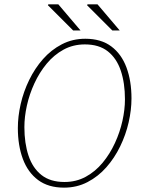

<svg xmlns="http://www.w3.org/2000/svg" viewBox="-20 -850 652 882"><path d="M274 12Q202 12 155 -23Q108 -58 85 -120Q62 -182 62 -262Q62 -315 75 -372Q88 -429 114 -482.5Q140 -536 177.5 -578.5Q215 -621 264 -646.5Q313 -672 372 -672Q444 -672 491 -637Q538 -602 561 -540Q584 -478 584 -398Q584 -345 571 -288Q558 -231 532 -177.5Q506 -124 468.5 -81.5Q431 -39 382 -13.5Q333 12 274 12ZM276 -14Q330 -14 374 -38Q418 -62 451.5 -102.5Q485 -143 508 -193Q531 -243 542.5 -295Q554 -347 554 -394Q554 -468 535 -525Q516 -582 475.5 -614Q435 -646 370 -646Q316 -646 272 -622Q228 -598 194.5 -557.5Q161 -517 138 -467Q115 -417 103.5 -365Q92 -313 92 -266Q92 -192 111 -135Q130 -78 170.5 -46Q211 -14 276 -14ZM316 -710 200 -826 202 -830H248L350 -710ZM496 -710 380 -826 382 -830H428L530 -710Z"/></svg>

Font: Source Sans 3 ExtraLight
Style: Italic
Weight: 250
Italic angle: -11°
Designer: Paul D. Hunt
Foundry: Adobe
Version: Version 3.046;hotconv 1.0.118;makeotfexe 2.5.65603